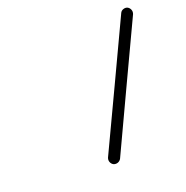

<svg xmlns="http://www.w3.org/2000/svg" viewBox="-112 -682 783 810"><g transform="rotate(-20 279.5 -277.0)"><path d="M512 -565Q516 -574 526 -577.5Q536 -581 545 -577Q554 -572 557.5 -562.5Q561 -553 557 -543Q492 -405 427 -266.5Q362 -128 297 11Q297 11 297 11Q297 11 297 11Q292 20 282.5 23.5Q273 27 263 23Q254 18 250.5 8.5Q247 -1 251 -11Q316 -149 381.5 -287.5Q447 -426 512 -565Q512 -565 512 -565Q512 -565 512 -565Z"/></g></svg>

Font: FRB American Cursive Semibold
Style: Italic
Weight: 600
Italic angle: -25°
Version: Version 2.0;Modular Font Editor K font №1